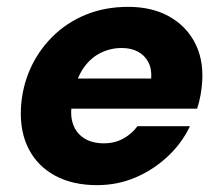

<svg xmlns="http://www.w3.org/2000/svg" viewBox="-20 -528 642 560"><path d="M263 12Q192 12 141 -15.5Q90 -43 64 -93Q38 -143 41 -211Q44 -272 67.5 -325.5Q91 -379 132.5 -420.5Q174 -462 230 -485Q286 -508 354 -508Q422 -508 471.5 -481Q521 -454 547 -406Q573 -358 570 -295Q569 -273 565 -251Q561 -229 555 -211H145L161 -299H421Q423 -327 412.5 -347Q402 -367 382 -377.5Q362 -388 335 -388Q302 -388 273 -373.5Q244 -359 223.5 -329.5Q203 -300 195 -255L190 -226Q184 -192 193 -166Q202 -140 225 -125Q248 -110 283 -110Q315 -110 340 -124Q365 -138 381 -160H534Q511 -111 469.5 -72Q428 -33 375.5 -10.5Q323 12 263 12Z"/></svg>

Font: DM Sans 28pt Black
Style: Italic
Weight: 900
Italic angle: -10°
Version: Version 4.004;gftools[0.9.30]